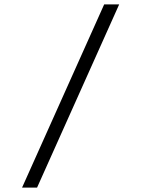

<svg xmlns="http://www.w3.org/2000/svg" viewBox="-20 -750 660 870"><path d="M148 100 520 -730H452L80 100Z"/></svg>

Font: Monaspace Argon ExtraLight
Style: Regular
Weight: 200
Designer: Riley Cran & the Lettermatic Team
Foundry: Lettermatic
Version: Version 1.000 (Monaspace Argon)